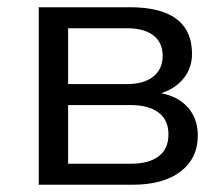

<svg xmlns="http://www.w3.org/2000/svg" viewBox="-20 -510 619 530"><path d="M87 0V-490H337Q396 -490 434 -475.5Q472 -461 491 -432.5Q510 -404 510 -361Q510 -318 481.5 -287.5Q453 -257 406 -248V-255Q444 -252 471 -236Q498 -220 512 -194.5Q526 -169 526 -136Q526 -73 478.5 -36.5Q431 0 345 0ZM168 -58H340Q391 -58 418 -78.5Q445 -99 445 -139Q445 -179 417.5 -199.5Q390 -220 340 -220H168ZM168 -278H332Q377 -278 403 -298.5Q429 -319 429 -356Q429 -393 403 -412.5Q377 -432 332 -432H168Z"/></svg>

Font: Nunito Sans 10pt
Style: Regular
Weight: 400
Designer: Vernon Adams
Foundry: Vernon Adams
Version: Version 3.101;gftools[0.9.27]